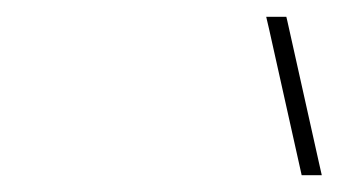

<svg xmlns="http://www.w3.org/2000/svg" viewBox="-20 -730 404 229"><path d="M301 -695 297.5 -710H321.5L322.7 -705L360.4 -536L363.8 -521H339.8L338.7 -526Z"/></svg>

Font: Nordica Plus
Style: NordicaClassicUltLtCondObl
Weight: 300
Version: Version 1.01